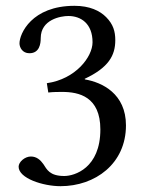

<svg xmlns="http://www.w3.org/2000/svg" viewBox="-20 -630 505 660"><path d="M215 -575C258.2 -575 298.1 -549 298.1 -484.7C298.1 -434.5 240.1 -358.1 141 -344L146 -312C163 -314 181 -314 194 -314C251 -314 325 -298 325 -185C325 -52 236 -25 201 -25C150 -25 141 -48 129 -66C119 -80 106 -92 86 -92C65 -92 44 -73 44 -57C44 -17 128 10 188 10C307 10 413 -67 413 -199C413 -308 331 -347 272 -357L271 -359C353.3 -397.6 376.3 -439.2 376.3 -491.9C376.3 -521.9 369.3 -546.4 345 -571C323.2 -593.1 288.3 -610 236 -610C89 -610 47 -514 47 -481C47 -467 57 -447 81 -447C116 -447 120 -480 120 -499C120 -563 189 -575 215 -575Z"/></svg>

Font: Libertinus Math
Style: Regular
Weight: 400
Designer: Philipp H. Poll
Foundry: Khaled Hosny
Version: Version 6.2